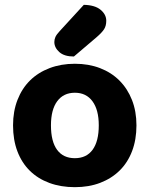

<svg xmlns="http://www.w3.org/2000/svg" viewBox="-20 -760 620 795"><path d="M545 -241Q545 -182 527 -134.5Q509 -87 475.5 -54Q442 -21 395 -3Q348 15 290 15Q232 15 184.5 -2.5Q137 -20 103.5 -53Q70 -86 52 -133.5Q34 -181 34 -241Q34 -299 52.5 -346.5Q71 -394 104.5 -427Q138 -460 185.5 -478Q233 -496 290 -496Q347 -496 394 -478Q441 -460 474.5 -426.5Q508 -393 526.5 -346Q545 -299 545 -241ZM290 -376Q243 -376 217 -341Q191 -306 191 -241Q191 -174 216.5 -139.5Q242 -105 290 -105Q338 -105 363.5 -140Q389 -175 389 -241Q389 -305 363 -340.5Q337 -376 290 -376ZM327 -740Q373 -739 396.5 -719.5Q420 -700 420 -674Q420 -653 411 -639Q402 -625 380 -606L286 -526Q246 -526 225.5 -544.5Q205 -563 205 -586Q205 -597 209.5 -607Q214 -617 227 -631Z"/></svg>

Font: Baloo Chettan 2
Style: Bold
Weight: 700
Designer: Maithili Shingre, Unnati Kotecha and Ek Type
Foundry: Ek Type
Version: Version 1.640;hotconv 1.0.111;makeotfexe 2.5.65597; ttfautoh